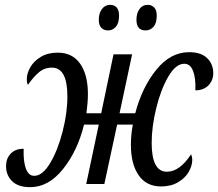

<svg xmlns="http://www.w3.org/2000/svg" viewBox="-20 -762 903 795"><path d="M522 -162Q522 -205 530 -246H465L412 0H337L389 -246H328Q301 -137 241 -62Q181 13 105 13Q55 13 30 -12Q5 -37 5 -74Q5 -105 24 -125.5Q43 -146 78 -146Q76 -95 87 -64.5Q98 -34 122 -34Q156 -34 187.5 -86.5Q219 -139 239 -216.5Q259 -294 259 -363Q259 -482 195 -482Q164 -482 141 -462.5Q118 -443 96 -411Q91 -416 91 -435Q91 -458 105.5 -483.5Q120 -509 149 -526.5Q178 -544 219 -544Q280 -544 312 -498Q344 -452 344 -373Q344 -339 338 -293H399L450 -537H527L475 -293H540Q568 -400 627 -473Q686 -546 763 -546Q812 -546 837.5 -521.5Q863 -497 863 -459Q863 -429 843 -408.5Q823 -388 789 -388Q791 -438 779.5 -468Q768 -498 743 -498Q708 -498 677 -445Q646 -392 627 -314.5Q608 -237 608 -170Q608 -51 671 -51Q724 -51 771 -123Q776 -113 776 -99Q776 -76 761.5 -50.5Q747 -25 717.5 -7.5Q688 10 647 10Q586 10 554 -36.5Q522 -83 522 -162ZM389 -680Q389 -707 402 -724.5Q415 -742 436 -742Q453 -742 463 -731Q473 -720 473 -698Q473 -666 459.5 -651Q446 -636 428 -636Q410 -636 399.5 -647Q389 -658 389 -680ZM545 -680Q545 -707 557.5 -724.5Q570 -742 591 -742Q608 -742 618.5 -731Q629 -720 629 -698Q629 -666 615.5 -651Q602 -636 583 -636Q545 -636 545 -680Z"/></svg>

Font: Noto Serif Cond
Style: Italic
Weight: 400
Width: 3
Italic angle: -12°
Designer: Monotype Design Team
Foundry: Monotype Imaging Inc.
Version: Version 1.001